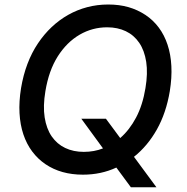

<svg xmlns="http://www.w3.org/2000/svg" viewBox="-20 -757 819 843"><path d="M72.4 -370Q91.6 -484.7 147 -567.1Q173.7 -606.9 207 -638.3Q240.4 -669.7 279.5 -691.8Q318.5 -713.8 362.7 -725.5Q407 -737.2 455.3 -737.2Q503.6 -737.2 543.9 -725.7Q584.2 -714.1 618.6 -691.4Q652.7 -668.7 677.2 -635.8Q701.7 -603 715.7 -560.5Q729.8 -518.1 732.4 -467Q735.1 -415.8 725.5 -356.5Q709.5 -261 668.7 -188.4Q627.8 -115.8 568.2 -68.5L666.9 65.3H554.7L490.8 -21.3Q423.7 9.9 344.1 9.9Q247.9 9.9 180 -35.9Q146 -58.9 121.3 -92Q96.6 -125 82.6 -167.1Q68.5 -209.2 65.7 -260.1Q62.9 -311.1 72.4 -370ZM347.7 -90.2Q393.8 -90.2 432.2 -105.5L337 -235.8H445L507.8 -150.9Q548.7 -186.4 577.6 -241.1Q606.5 -295.8 618.6 -370Q629.6 -435.4 622 -485.3Q614.3 -535.2 591.4 -568.9Q568.5 -602.6 532.5 -619.9Q496.4 -637.1 450.6 -637.1Q385.7 -637.1 329.9 -604.8Q273.1 -571.7 233.7 -509.6Q194.2 -447.4 179.3 -356.5Q168.3 -291.2 176.1 -241.5Q183.9 -191.8 207 -158.2Q230.1 -124.6 266.2 -107.4Q302.2 -90.2 347.7 -90.2Z"/></svg>

Font: Inter P Medium
Style: Italic
Weight: 500
Italic angle: 9.39999°
Designer: Rasmus Andersson
Foundry: rsms
Version: Version 3.018;git-588b23468